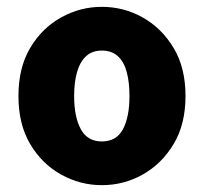

<svg xmlns="http://www.w3.org/2000/svg" viewBox="-20 -530 596 562"><path d="M278 12Q215 12 159 -19Q103 -50 68.5 -108Q34 -166 34 -249Q34 -332 68.5 -390Q103 -448 159 -479Q215 -510 278 -510Q342 -510 397.5 -479Q453 -448 488 -390Q523 -332 523 -249Q523 -166 488 -108Q453 -50 397.5 -19Q342 12 278 12ZM278 -116Q321 -116 340 -152Q359 -188 359 -249Q359 -289 351 -319Q343 -349 325 -365.5Q307 -382 278 -382Q250 -382 232 -365.5Q214 -349 205.5 -319Q197 -289 197 -249Q197 -188 216.5 -152Q236 -116 278 -116Z"/></svg>

Font: Source Sans 3 ExtraBold
Style: Regular
Weight: 800
Designer: Paul D. Hunt
Foundry: Adobe
Version: Version 3.052;hotconv 1.1.0;makeotfexe 2.6.0